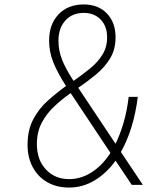

<svg xmlns="http://www.w3.org/2000/svg" viewBox="-20 -832 740 864"><path d="M291 12Q235 12 193 -12Q151 -36 127.5 -79.5Q104 -123 104 -180Q104 -246 129 -294Q154 -342 194 -378Q234 -414 277 -445Q238 -506 219.5 -552.5Q201 -599 201 -649Q201 -723 243.5 -767.5Q286 -812 357 -812Q422 -812 461 -771.5Q500 -731 500 -664Q500 -610 476 -570Q452 -530 413.5 -498Q375 -466 332 -437L500 -185Q521 -228 536.5 -281.5Q552 -335 559 -396H600Q591 -323 571.5 -260Q552 -197 524 -148L623 0H573L500 -109Q459 -52 405.5 -20Q352 12 291 12ZM243 -649Q243 -605 259 -564Q275 -523 311 -468Q351 -496 385.5 -524Q420 -552 441 -586Q462 -620 462 -664Q462 -714 433 -744Q404 -774 357 -774Q305 -774 274 -739.5Q243 -705 243 -649ZM146 -183Q146 -113 186.5 -69.5Q227 -26 291 -26Q345 -26 393 -57Q441 -88 477 -144L298 -413Q258 -385 223.5 -352.5Q189 -320 167.5 -279Q146 -238 146 -183Z"/></svg>

Font: Martian Mono Thin
Style: Regular
Weight: 100
Monospace: yes
Designer: Roman Shamin
Foundry: Evil Martians
Version: Version 1.000; ttfautohint (v1.8.4.7-5d5b)